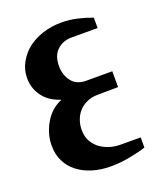

<svg xmlns="http://www.w3.org/2000/svg" viewBox="-116 -683 651 762"><g transform="rotate(-20 209.0 -302.0)"><path d="M359.9 -534.2H249Q213.4 -534.2 189 -511.7Q164.1 -488.8 164.1 -443.8Q164.1 -406.2 185.5 -378.9Q206.5 -352.1 249 -353H356V-286.1L270 -285.2Q242.2 -285.2 221.7 -274.9Q200.7 -264.6 188 -249.5Q175.3 -234.9 168.5 -214.8Q162.1 -196.3 162.1 -175.8Q162.1 -148.9 171.9 -129.9Q182.1 -110.4 199.7 -96.2Q216.8 -83 240.2 -75.2Q262.7 -67.9 290 -67.9H372.1V-24.9Q341.8 -15.1 302.7 -7.8Q262.2 0 221.2 0Q180.2 0 144 -11.2Q109.4 -22 83.5 -42Q58.1 -61.5 43.5 -90.8Q28.8 -120.1 28.8 -157.2Q28.8 -206.1 54.7 -251Q81.1 -296.9 127.9 -315.9Q78.1 -331.5 53.2 -366.2Q28.8 -400.4 28.8 -441.9Q28.8 -478 45.4 -507.8Q63.5 -539.6 89.4 -559.6Q117.2 -580.6 153.3 -592.3Q189.9 -604 230 -604Q265.6 -604 297.4 -596.7Q327.6 -589.8 359.9 -578.1Z"/></g></svg>

Font: SimahzazaarabicW05-SemiBold
Style: Regular
Weight: 600
Designer: Ahmed zaza
Foundry: Ahmed zaza
Version: Version 1.001